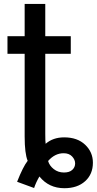

<svg xmlns="http://www.w3.org/2000/svg" viewBox="-20 -738 500 992"><path d="M228.5 93.8Q235.4 118.2 257.8 135.7Q280.3 153.3 310.5 153.3Q338.9 153.3 353.5 139.6Q368.2 126 368.2 106.4Q368.2 86.9 352.5 70.3Q336.9 53.7 308.6 53.7Q263.7 53.7 228.5 93.8ZM18.6 -460V-550.8H107.4V-717.8H213.9V-550.8H345.7V-460H213.9V-46.9Q213.9 -5.9 215.8 4.9Q253.9 -28.3 311.5 -28.3Q379.9 -28.3 419.9 9.8Q460 47.9 460 102.5Q460 162.1 419.9 198.2Q379.9 234.4 312.5 234.4Q232.4 234.4 183.6 173.8Q165 206.1 156.2 233.4L68.4 201.2Q98.6 124 123 92.8Q107.4 55.7 107.4 -33.2V-460Z"/></svg>

Font: Gothic A1 SemiBold
Style: Regular
Weight: 600
Version: Version 2.50